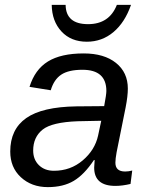

<svg xmlns="http://www.w3.org/2000/svg" viewBox="-20 -757 596 787"><path d="M453 5Q366 5 366 -70L368 -101H365Q325 -41 282 -15.5Q239 10 176 10Q109 10 65 -31Q22 -71 22 -136Q22 -227 87.5 -273Q153 -319 293 -321L407 -322Q416 -370 416 -384Q416 -471 318 -471Q261 -471 231 -451Q201 -431 188 -387L101 -401Q123 -472 176.5 -505Q230 -538 323 -538Q407 -538 455.5 -499Q504 -460 504 -394Q504 -363 495 -317L458 -133Q453 -106 453 -90Q453 -54 493 -54Q507 -54 522 -58L515 -3Q481 5 453 5ZM382 -201 395 -262 298 -260Q193 -256 155 -226Q116 -195 116 -140Q116 -103 139.5 -80Q163 -57 201 -57Q269 -57 319 -99.5Q369 -142 382 -201ZM336 -586Q271 -586 232 -628Q193 -670 192 -737H249Q250 -658 341 -658Q428 -658 459 -737H517Q492 -665 445 -625.5Q398 -586 336 -586Z"/></svg>

Font: Libra Sans
Style: Italic
Weight: 400
Italic angle: -12°
Foundry: Context Ltd
Version: Version 1.002